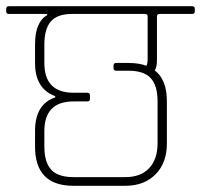

<svg xmlns="http://www.w3.org/2000/svg" viewBox="-30 -643 648 619"><path d="M-1 -623H589Q598 -623 598 -615V-606Q598 -598 589 -598H485Q476 -598 476 -590V-448Q476 -427 469 -416Q508 -386 508 -317V-180Q508 -118 471.5 -81Q435 -44 374 -44H207Q83 -44 83 -170V-221Q83 -307 148 -329V-333Q83 -357 83 -439V-500Q83 -572 122 -594V-598H-1Q-10 -598 -10 -606V-615Q-10 -623 -1 -623ZM345 -440H384Q418 -440 442 -431Q446 -438 446 -451V-590Q446 -598 437 -598H202Q155 -598 134 -574Q113 -550 113 -499V-440Q113 -344 207 -344H251Q260 -344 260 -336V-324Q260 -316 251 -316H207Q113 -316 113 -220V-171Q113 -120 135 -96Q157 -72 207 -72H374Q424 -72 451 -101Q478 -130 478 -181V-316Q478 -367 456 -391Q434 -415 384 -415H345Q336 -415 336 -423V-432Q336 -440 345 -440Z"/></svg>

Font: Rajdhani Light
Style: Regular
Weight: 300
Designer: Satya Rajpurohit, Jyotish Sonowal
Foundry: Indian Type Foundry
Version: Version 1.201;PS 1.0;hotconv 1.0.78;makeotf.lib2.5.61930; tt